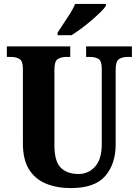

<svg xmlns="http://www.w3.org/2000/svg" viewBox="-20 -951 708 981"><path d="M342 10Q270 10 214.5 -13Q159 -36 128 -86Q97 -136 97 -218V-600Q97 -639 79.5 -649.5Q62 -660 38 -660H15V-714H339V-660H317Q292 -660 275 -649Q258 -638 258 -596V-210Q258 -126 290.5 -94Q323 -62 382 -62Q432 -62 466 -100Q500 -138 500 -215V-600Q500 -639 483.5 -649.5Q467 -660 442 -660H420V-714H654V-660H630Q605 -660 588 -649Q571 -638 571 -596V-213Q571 -113 517.5 -51.5Q464 10 342 10ZM274 -784Q287 -805 304.5 -830.5Q322 -856 338.5 -882.5Q355 -909 364 -931H521V-921Q513 -908 493 -888.5Q473 -869 447.5 -847Q422 -825 395 -805Q368 -785 345 -771H274Z"/></svg>

Font: Noto Serif Lao Condensed ExtraBold
Style: Regular
Weight: 800
Width: 3
Designer: Monotype Design Team
Foundry: Monotype Imaging Inc.
Version: Version 2.003; ttfautohint (v1.8.4.7-5d5b)